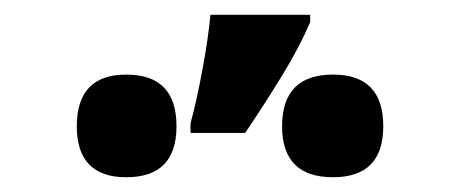

<svg xmlns="http://www.w3.org/2000/svg" viewBox="-20 -858 613 260"><path d="M400 -838H265Q262 -806 254 -763Q246 -720 238 -691V-678H312Q339 -718 362.5 -756.5Q386 -795 400 -828ZM431 -757Q362 -757 362 -687Q362 -618 431 -618Q499 -618 499 -687Q499 -757 431 -757ZM151 -757Q84 -757 84 -687Q84 -618 151 -618Q219 -618 219 -687Q219 -757 151 -757Z"/></svg>

Font: Noto Sans UI Extra
Style: Regular
Weight: 800
Designer: Monotype Design Team
Foundry: Monotype Imaging Inc.
Version: Version 1.901